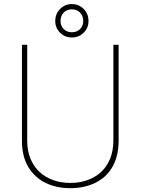

<svg xmlns="http://www.w3.org/2000/svg" viewBox="-20 -936 707 965"><path d="M549.8 -229C549.8 -91.8 456.5 -16.6 333.5 -16.6C210.9 -16.6 116.7 -91.8 116.7 -229V-710.9H90.3V-229C90.3 -175.8 101.1 -131.8 122.6 -96.2C165 -25.4 241.2 9.8 333.5 9.8C379.9 9.8 421.4 1 458 -16.6C531.2 -51.8 576.2 -123 576.2 -229V-710.9H549.8ZM257.8 -830.6C257.8 -806.6 266.1 -787.1 282.2 -771.5C298.3 -755.4 317.9 -747.6 341.3 -747.6C364.3 -747.6 384.3 -755.4 400.4 -771.5C416.5 -787.1 424.8 -806.6 424.8 -830.6C424.8 -854.5 416.5 -875 400.4 -891.1C384.3 -907.2 364.3 -915.5 341.3 -915.5C317.9 -915.5 298.3 -907.2 282.2 -891.1C266.1 -875 257.8 -854.5 257.8 -830.6ZM284.2 -830.6C284.2 -865.2 308.1 -889.2 341.3 -889.2C374.5 -889.2 398.4 -865.2 398.4 -830.6C398.4 -796.9 374.5 -773.9 341.3 -773.9C308.1 -773.9 284.2 -796.9 284.2 -830.6Z"/></svg>

Font: Vazirmatn Thin
Style: Regular
Weight: 100
Designer: Saber Rastikerdar
Foundry: Saber Rastikerdar
Version: Version 33.003